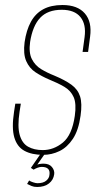

<svg xmlns="http://www.w3.org/2000/svg" viewBox="-20 -611 402 765"><path d="M152 6Q107 6 77.5 -10Q48 -26 37 -63.5Q26 -101 36 -166L41 -198H63L58 -166Q49 -107 58.5 -73.5Q68 -40 92 -26.5Q116 -13 150 -13Q194 -13 230.5 -43Q267 -73 278 -149Q285 -198 273.5 -224Q262 -250 236.5 -265Q211 -280 174 -295Q146 -307 121.5 -323Q97 -339 84.5 -367.5Q72 -396 78 -443Q85 -491 103 -524Q121 -557 152 -574Q183 -591 229 -591Q289 -591 318 -557.5Q347 -524 339 -465L331 -404Q326 -404 320 -404Q314 -404 309 -404L317 -463Q324 -514 300.5 -543Q277 -572 226 -572Q170 -572 140 -540Q110 -508 100 -444Q94 -401 107 -375.5Q120 -350 144 -335.5Q168 -321 196 -310Q239 -292 264.5 -273.5Q290 -255 299 -227Q308 -199 301 -150Q293 -92 270.5 -58Q248 -24 217 -9Q186 6 152 6ZM128 134Q115 134 105.5 130Q96 126 88 122L96 108Q101 112 112 115.5Q123 119 129 119Q152 119 164 109Q176 99 177 86Q182 54 146 54Q139 54 130.5 57Q122 60 114 65L103 58L143 0H160L125 50L120 49Q128 44 137 42.5Q146 41 153 41Q176 41 187 54.5Q198 68 196 83Q193 106 175 120Q157 134 128 134Z"/></svg>

Font: Alumni Sans Thin
Style: Italic
Weight: 100
Italic angle: -8°
Designer: Robert E. Leuschke
Foundry: Robert E. Leuschke
Version: Version 1.016